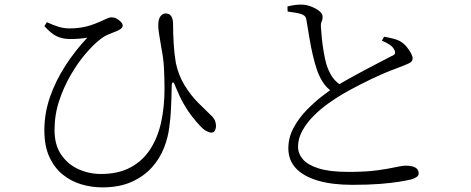

<svg xmlns="http://www.w3.org/2000/svg" viewBox="-20 -776 2040 831"><path d="M423 35Q377 35 332.5 22Q288 9 252 -20Q216 -49 194 -96Q172 -143 172 -212Q172 -286 196.5 -356.5Q221 -427 263.5 -492.5Q306 -558 358 -613Q341 -610 322 -608.5Q303 -607 280 -607Q249 -608 225.5 -619Q202 -630 172 -663L183 -680Q208 -668 232 -660.5Q256 -653 281 -653Q307 -653 329.5 -656.5Q352 -660 372 -666.5Q392 -673 410 -681Q435 -692 444.5 -696.5Q454 -701 462 -701Q475 -701 485.5 -695Q496 -689 503.5 -681Q511 -673 511 -666Q511 -659 506 -654Q501 -649 489 -643Q471 -636 448 -626.5Q425 -617 402 -596Q379 -577 348 -540.5Q317 -504 287 -453Q257 -402 236.5 -341Q216 -280 216 -213Q216 -149 244.5 -107Q273 -65 319 -44Q365 -23 417 -23Q492 -23 545 -51.5Q598 -80 630.5 -130.5Q663 -181 677.5 -247.5Q692 -314 692 -390Q692 -443 689.5 -485Q687 -527 678 -571Q676 -585 673 -601.5Q670 -618 667.5 -635.5Q665 -653 665 -667Q665 -693 674.5 -705.5Q684 -718 698 -718Q709 -717 715.5 -712Q722 -707 725.5 -697Q729 -687 729 -674Q729 -636 731.5 -590.5Q734 -545 741 -504Q753 -448 780 -405Q807 -362 837.5 -331.5Q868 -301 889 -281Q899 -273 906.5 -261.5Q914 -250 915 -231Q915 -221 910.5 -211.5Q906 -202 895 -202Q886 -202 873 -209Q860 -216 848 -229Q830 -248 811.5 -271.5Q793 -295 775 -326.5Q757 -358 740 -400Q733 -420 728 -419.5Q723 -419 723 -397Q723 -378 722 -352Q721 -326 719.5 -295Q718 -264 713 -228Q708 -183 690 -136.5Q672 -90 637.5 -51.5Q603 -13 550 11Q497 35 423 35Z M1505 24Q1417 24 1355 5.5Q1293 -13 1260.5 -48Q1228 -83 1228 -134Q1228 -181 1251 -223.5Q1274 -266 1308.5 -301Q1343 -336 1376.5 -361.5Q1410 -387 1430 -400Q1457 -417 1492 -436.5Q1527 -456 1562 -474.5Q1597 -493 1626 -508Q1655 -523 1672 -532Q1686 -537 1689 -543.5Q1692 -550 1687 -560Q1680 -574 1665 -583.5Q1650 -593 1633 -600L1642 -617Q1661 -614 1679 -609.5Q1697 -605 1709 -599Q1727 -589 1739.5 -574Q1752 -559 1759 -545.5Q1766 -532 1766 -522Q1766 -509 1748 -501Q1730 -493 1701 -482Q1672 -472 1629 -453Q1586 -434 1542 -411.5Q1498 -389 1465 -370Q1436 -353 1402 -329Q1368 -305 1338 -275Q1308 -245 1289 -211Q1270 -177 1270 -141Q1270 -111 1291 -86.5Q1312 -62 1359.5 -47Q1407 -32 1489 -32Q1561 -32 1610 -38.5Q1659 -45 1690 -52Q1721 -59 1736 -59Q1751 -59 1764 -56Q1777 -53 1784.5 -45.5Q1792 -38 1792 -25Q1792 -16 1782.5 -9.5Q1773 -3 1758 1Q1741 5 1708 10.5Q1675 16 1624.5 20Q1574 24 1505 24ZM1420 -378Q1394 -394 1377 -421Q1360 -448 1351 -476Q1342 -503 1334 -537Q1326 -571 1319.5 -609.5Q1313 -648 1307 -685Q1306 -697 1301 -704Q1296 -711 1281 -716Q1268 -720 1252 -722Q1236 -724 1225 -726L1224 -748Q1244 -753 1257.5 -754.5Q1271 -756 1284 -756Q1305 -756 1326 -748Q1347 -740 1361.5 -728.5Q1376 -717 1376 -706Q1377 -693 1372.5 -684Q1368 -675 1369 -658Q1370 -639 1373 -610Q1376 -581 1381 -551.5Q1386 -522 1392 -500Q1401 -470 1416.5 -445.5Q1432 -421 1461 -404Z"/></svg>

Font: Noto Serif SC ExtraLight Light
Style: Regular
Weight: 300
Version: Version 2.002-H1;hotconv 1.1.0;makeotfexe 2.6.0